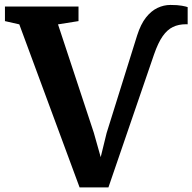

<svg xmlns="http://www.w3.org/2000/svg" viewBox="-40 -770 798 796"><path d="M290 7 40 -669 -19.5 -682.5V-743H285.5V-682.5L200.5 -669L349 -219.5L377.5 -118.5L402 -218.5L528.5 -623Q543.5 -670 565.2 -697.5Q587 -725 613 -737.2Q639 -749.5 666.5 -749.5Q697 -749.5 714.2 -746.2Q731.5 -743 738 -740.5V-668.5Q738 -669.5 736 -669.5Q734 -669.5 731 -669.5Q700.5 -669.5 677 -658.2Q653.5 -647 634.5 -620Q615.5 -593 598.5 -544L409.5 7Z"/></svg>

Font: Merriweather 24pt
Style: Bold
Weight: 700
Designer: Eben Sorkin
Foundry: Eben Sorkin
Version: Version 2.100